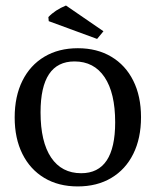

<svg xmlns="http://www.w3.org/2000/svg" viewBox="-20 -667 564 696"><path d="M261.7 8.8Q191.9 8.8 140.6 -22Q89.4 -52.7 61.3 -108.9Q33.2 -165 33.2 -241.2Q33.2 -317.9 61.3 -374.3Q89.4 -430.7 140.9 -461.4Q192.4 -492.2 262.2 -492.2Q332 -492.2 383.5 -461.4Q435.1 -430.7 463.1 -374.5Q491.2 -318.4 491.2 -242.2Q491.2 -165.5 463.1 -109.1Q435.1 -52.7 383.5 -22Q332 8.8 261.7 8.8ZM274.4 -39.1Q397.5 -39.1 397.5 -223.6Q397.5 -330.1 359.1 -387.2Q320.8 -444.3 250 -444.3Q127 -444.3 127 -259.8Q127 -152.8 165.3 -95.9Q203.6 -39.1 274.4 -39.1ZM332 -525.9 156.7 -590.3 155.3 -605Q179.7 -630.9 219.2 -647L355 -553.7Z"/></svg>

Font: Markazi Text
Style: Regular
Weight: 400
Designer: Borna Izadpanah (Arabic designer), Fiona Ross (Arabic design director) and Florian Runge (Latin designer)
Foundry: Borna Izadpanah and Florian Runge
Version: Version 1.000